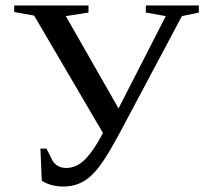

<svg xmlns="http://www.w3.org/2000/svg" viewBox="-20 -673 748 703"><path d="M32 -629V-653H304V-627L221 -614L414 -276L587 -614L514 -627V-653H708V-627L646 -614L431 -210Q377 -107 345 -65Q315 -25 284 -8Q252 10 212 10Q167 10 133 -11L128 -129H150L174 -82Q191 -58 223 -58Q260 -58 291 -89Q323 -121 357 -186L105 -616Z"/></svg>

Font: Libra Serif Modern
Style: Regular
Weight: 400
Designer: Stefan Peev, Context Ltd
Foundry: Stefan Peev, Context Ltd
Version: Version 1.000